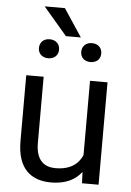

<svg xmlns="http://www.w3.org/2000/svg" viewBox="-60 -933 674 987"><g transform="rotate(5 277.0 -439.5)"><path d="M397.9 -58.1 400.4 0H485.8V-528.3H395.5V-145C390.6 -133.3 384.3 -122.6 376.5 -113.3C353 -84 314.9 -65.4 257.8 -65.4C203.1 -65.4 156.2 -92.8 156.2 -187.5V-528.3H66.4V-188.5C66.4 -46.4 137.2 9.8 240.7 9.8C314 9.8 364.7 -15.1 397.9 -58.1ZM119.1 -673.3C119.1 -646 138.7 -625 170.9 -625C203.1 -625 223.1 -646 223.1 -673.3C223.1 -701.7 203.1 -723.1 170.9 -723.1C138.7 -723.1 119.1 -701.7 119.1 -673.3ZM337.4 -672.9C337.4 -645 356.9 -624.5 388.7 -624.5C421.4 -624.5 440.9 -645 440.9 -672.9C440.9 -700.7 421.4 -722.2 388.7 -722.2C356.9 -722.2 337.4 -700.7 337.4 -672.9ZM234.4 -889.2H129.9L252 -746.1H329.1Z"/></g></svg>

Font: Bert Sans
Style: Regular
Weight: 400
Designer: Christian Robertson (Google), Cristiano Sobral
Foundry: Google, Cristiano Sobral
Version: Version 3.101